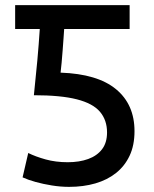

<svg xmlns="http://www.w3.org/2000/svg" viewBox="-20 -713 600 748"><path d="M249 15Q216 15 182 9.5Q148 4 119 -4Q90 -12 68 -22L90 -117Q118 -103 157.5 -92Q197 -81 244 -81Q289 -81 323.5 -93.5Q358 -106 377.5 -131.5Q397 -157 397 -197Q397 -245 369.5 -277.5Q342 -310 279.5 -326Q217 -342 112 -342Q120 -417 125.5 -478Q131 -539 135 -600H39V-693H485V-600H230Q229 -586 227.5 -563.5Q226 -541 224 -516Q222 -491 220 -468Q218 -445 216 -430Q360 -425 432 -365.5Q504 -306 504 -202Q504 -147 485 -106.5Q466 -66 432 -39Q398 -12 351.5 1.5Q305 15 249 15Z"/></svg>

Font: Ubuntu Sans Mono Medium
Style: Regular
Weight: 500
Monospace: yes
Designer: Dalton Maag Ltd
Foundry: Dalton Maag Ltd
Version: Version 1.006